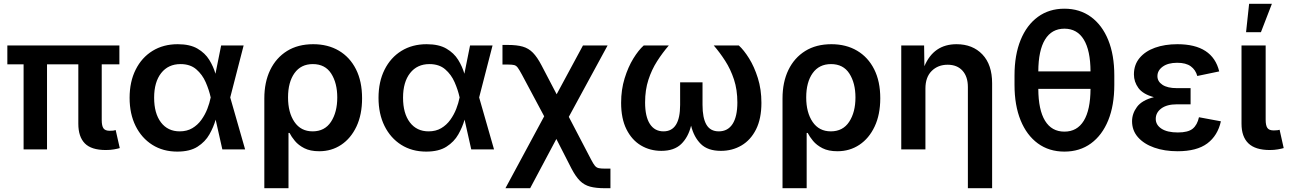

<svg xmlns="http://www.w3.org/2000/svg" viewBox="-20 -785 6775 1009"><path d="M536.1 3.4Q460 3.4 425.8 -31.5Q391.6 -66.4 391.6 -134.8V-446.8H227.1V0H104V-446.8H18.6V-545.9H607.4V-446.8H514.6V-154.3Q514.6 -123.5 523.7 -110.6Q532.7 -97.7 556.6 -97.7Q568.8 -97.7 575.7 -98.6Q582.5 -99.6 587.9 -101.6L609.4 -6.8Q598.1 -3.4 579.1 0Q560.1 3.4 536.1 3.4Z M911.6 11.7Q836.9 11.7 780.5 -23.9Q724.1 -59.6 692.6 -123Q661.1 -186.5 661.1 -271Q661.1 -355.5 692.9 -418.9Q724.6 -482.4 781.5 -517.6Q838.4 -552.7 914.1 -552.7Q978 -552.7 1017.8 -529.5Q1057.6 -506.3 1079.6 -470.7Q1101.6 -435.1 1112.3 -397.5L1142.1 -545.9H1260.3L1189.9 -272.9L1268.1 0H1148.4L1113.3 -156.2Q1102.5 -117.7 1080.6 -78.9Q1058.6 -40 1018.3 -14.2Q978 11.7 911.6 11.7ZM1087.4 -272.9 1086.9 -274.4Q1078.6 -312.5 1061 -352.8Q1043.5 -393.1 1011.5 -420.7Q979.5 -448.2 928.7 -448.2Q864.3 -448.2 827.1 -401.1Q790 -354 790 -271.5Q790 -189 825.9 -141.8Q861.8 -94.7 924.3 -94.7Q962.4 -94.7 990.5 -111.3Q1018.6 -127.9 1038.1 -155Q1057.6 -182.1 1069.6 -212.9Q1081.5 -243.7 1086.9 -271.5Z M1369.1 204.1V-267.6Q1369.1 -353.5 1400.1 -417.5Q1431.2 -481.4 1488.5 -517.1Q1545.9 -552.7 1626 -552.7Q1703.1 -552.7 1761 -518.6Q1818.8 -484.4 1850.8 -420.9Q1882.8 -357.4 1882.8 -268.6Q1882.8 -182.6 1853.3 -120.1Q1823.7 -57.6 1772.9 -23.9Q1722.2 9.8 1657.7 9.8Q1610.4 9.8 1579.3 -6.1Q1548.3 -22 1529.8 -44.4Q1511.2 -66.9 1501.5 -86.4H1496.1V204.1ZM1623 -94.7Q1686.5 -94.7 1719.5 -145Q1752.4 -195.3 1752.4 -272.9Q1752.4 -348.6 1720.5 -398.4Q1688.5 -448.2 1624 -448.2Q1561.5 -448.2 1527.6 -400.6Q1493.7 -353 1493.7 -272.9Q1493.7 -193.8 1527.3 -144.3Q1561 -94.7 1623 -94.7Z M2219.7 11.7Q2145 11.7 2088.6 -23.9Q2032.2 -59.6 2000.7 -123Q1969.2 -186.5 1969.2 -271Q1969.2 -355.5 2001 -418.9Q2032.7 -482.4 2089.6 -517.6Q2146.5 -552.7 2222.2 -552.7Q2286.1 -552.7 2325.9 -529.5Q2365.7 -506.3 2387.7 -470.7Q2409.7 -435.1 2420.4 -397.5L2450.2 -545.9H2568.4L2498 -272.9L2576.2 0H2456.5L2421.4 -156.2Q2410.6 -117.7 2388.7 -78.9Q2366.7 -40 2326.4 -14.2Q2286.1 11.7 2219.7 11.7ZM2395.5 -272.9 2395 -274.4Q2386.7 -312.5 2369.1 -352.8Q2351.6 -393.1 2319.6 -420.7Q2287.6 -448.2 2236.8 -448.2Q2172.4 -448.2 2135.3 -401.1Q2098.1 -354 2098.1 -271.5Q2098.1 -189 2134 -141.8Q2169.9 -94.7 2232.4 -94.7Q2270.5 -94.7 2298.6 -111.3Q2326.7 -127.9 2346.2 -155Q2365.7 -182.1 2377.7 -212.9Q2389.6 -243.7 2395 -271.5Z M2636.2 204.1 2839.8 -173.8 2722.7 -393.1Q2709 -418.5 2700.9 -429.4Q2692.9 -440.4 2681.9 -443.1Q2670.9 -445.8 2649.4 -445.8H2620.6V-548.8H2649.4Q2696.3 -548.8 2727.1 -540Q2757.8 -531.2 2780.5 -508.1Q2803.2 -484.9 2825.7 -441.9L2905.3 -289.6L3043.5 -545.9H3172.9L2969.2 -170.9L3085.9 52.7Q3097.7 75.7 3106.2 85.9Q3114.7 96.2 3126.5 98.6Q3138.2 101.1 3159.2 101.1H3188V204.1H3159.2Q3111.8 204.1 3081.1 195.8Q3050.3 187.5 3027.8 165.3Q3005.4 143.1 2983.4 101.1L2903.8 -54.7L2766.1 204.1Z M3455.6 7.8Q3396 7.8 3348.1 -20.8Q3300.3 -49.3 3272.2 -105.5Q3244.1 -161.6 3244.1 -244.6Q3244.1 -314 3262.5 -373.3Q3280.8 -432.6 3308.1 -477.1Q3335.4 -521.5 3362.8 -545.9H3494.6Q3461.4 -507.3 3433.1 -463.1Q3404.8 -418.9 3387.5 -365.7Q3370.1 -312.5 3370.1 -246.6Q3370.1 -172.4 3395.3 -133.5Q3420.4 -94.7 3466.8 -94.7Q3554.2 -94.7 3554.2 -233.9V-352.5H3671.9V-233.9Q3671.9 -165 3692.4 -129.9Q3712.9 -94.7 3757.3 -94.7Q3804.7 -94.7 3829.8 -133.5Q3855 -172.4 3855 -246.6Q3855 -313.5 3837.2 -367.4Q3819.3 -421.4 3791 -465.3Q3762.7 -509.3 3731 -545.9H3862.8Q3889.2 -522 3916.5 -478.3Q3943.8 -434.6 3962.6 -375Q3981.4 -315.4 3981.4 -244.6Q3981.4 -161.6 3953.4 -105.5Q3925.3 -49.3 3877 -20.8Q3828.6 7.8 3768.6 7.8Q3699.7 7.8 3663.1 -28.3Q3626.5 -64.5 3611.8 -124.5Q3596.7 -63.5 3559.6 -27.8Q3522.5 7.8 3455.6 7.8Z M4092.3 204.1V-267.6Q4092.3 -353.5 4123.3 -417.5Q4154.3 -481.4 4211.7 -517.1Q4269 -552.7 4349.1 -552.7Q4426.3 -552.7 4484.1 -518.6Q4542 -484.4 4574 -420.9Q4606 -357.4 4606 -268.6Q4606 -182.6 4576.4 -120.1Q4546.9 -57.6 4496.1 -23.9Q4445.3 9.8 4380.9 9.8Q4333.5 9.8 4302.5 -6.1Q4271.5 -22 4252.9 -44.4Q4234.4 -66.9 4224.6 -86.4H4219.2V204.1ZM4346.2 -94.7Q4409.7 -94.7 4442.6 -145Q4475.6 -195.3 4475.6 -272.9Q4475.6 -348.6 4443.6 -398.4Q4411.6 -448.2 4347.2 -448.2Q4284.7 -448.2 4250.7 -400.6Q4216.8 -353 4216.8 -272.9Q4216.8 -193.8 4250.5 -144.3Q4284.2 -94.7 4346.2 -94.7Z M4843.3 -319.8V0H4716.3V-545.9H4836.4L4837.9 -437Q4886.7 -552.7 5006.8 -552.7Q5091.3 -552.7 5142.6 -499Q5193.8 -445.3 5193.8 -347.2V204.1H5066.4V-327.6Q5066.4 -382.3 5038.1 -413.6Q5009.8 -444.8 4960 -444.8Q4909.2 -444.8 4876.2 -412.1Q4843.3 -379.4 4843.3 -319.8Z M5573.7 11.7Q5493.2 11.7 5434.3 -31.2Q5375.5 -74.2 5343.5 -152.8Q5311.5 -231.4 5311.5 -338.9V-388.7Q5311.5 -496.1 5343.5 -574.7Q5375.5 -653.3 5434.3 -696.3Q5493.2 -739.3 5573.7 -739.3Q5654.3 -739.3 5713.1 -696.3Q5772 -653.3 5804 -574.7Q5835.9 -496.1 5835.9 -388.7V-338.9Q5835.9 -231.4 5804 -152.8Q5772 -74.2 5713.1 -31.2Q5654.3 11.7 5573.7 11.7ZM5436.5 -409.7H5710.9Q5710.4 -520 5675.5 -577.1Q5640.6 -634.3 5573.7 -634.3Q5506.8 -634.3 5471.9 -577.1Q5437 -520 5436.5 -409.7ZM5573.7 -93.3Q5640.6 -93.3 5675.5 -150.4Q5710.4 -207.5 5710.9 -317.9H5436.5Q5437 -207.5 5471.9 -150.4Q5506.8 -93.3 5573.7 -93.3Z M6168.5 9.8Q6099.6 9.8 6045.7 -9.3Q5991.7 -28.3 5960.4 -63.7Q5929.2 -99.1 5929.2 -147.9Q5929.2 -188 5955.1 -223.1Q5981 -258.3 6043.9 -274.4Q5986.3 -290 5962.6 -322.5Q5939 -355 5939 -394Q5939 -444.3 5968.5 -480Q5998 -515.6 6049.6 -534.2Q6101.1 -552.7 6167.5 -552.7Q6352.5 -552.7 6387.2 -409.7L6272 -385.7Q6263.2 -418 6237.8 -436.5Q6212.4 -455.1 6166.5 -455.1Q6118.2 -455.1 6090.3 -434.8Q6062.5 -414.6 6062.5 -384.8Q6062.5 -356.9 6088.9 -339.4Q6115.2 -321.8 6164.6 -321.8H6236.8V-236.8H6164.6Q6112.3 -236.8 6083 -215.1Q6053.7 -193.4 6053.7 -160.2Q6053.7 -128.4 6084 -108.6Q6114.3 -88.9 6169.9 -88.9Q6223.6 -88.9 6247.8 -108.6Q6272 -128.4 6280.8 -168.9L6396 -147.5Q6379.4 -72.3 6324.5 -31.2Q6269.5 9.8 6168.5 9.8Z M6653.3 3.4Q6577.1 3.4 6540.8 -31.5Q6504.4 -66.4 6504.4 -134.8V-545.9H6631.3V-155.8Q6631.3 -125.5 6640.4 -112.5Q6649.4 -99.6 6673.3 -99.6Q6686 -99.6 6692.6 -100.6Q6699.2 -101.6 6704.6 -103L6726.1 -6.8Q6714.4 -3.4 6695.3 0Q6676.3 3.4 6653.3 3.4ZM6528.3 -615.7 6544.4 -765.1H6664.1L6606.4 -615.7Z"/></svg>

Font: Inter SemiBold
Style: Regular
Weight: 600
Designer: Rasmus Andersson
Foundry: rsms
Version: Version 4.001;git-9221beed3